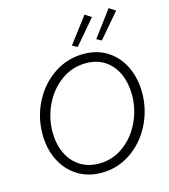

<svg xmlns="http://www.w3.org/2000/svg" viewBox="-136 -1065 1035 1178"><g transform="rotate(-15 381.0 -475.5)"><path d="M72.8 -315.9Q72.8 -423.3 121.1 -517.8Q169.4 -612.3 254.2 -669.4Q338.9 -726.6 442.4 -726.6Q531.7 -726.6 596.7 -683.3Q661.6 -640.1 695.6 -566.9Q729.5 -493.7 729.5 -404.8Q729.5 -296.9 681.6 -202.1Q633.8 -107.4 549.8 -50.3Q465.8 6.8 363.3 6.8Q275.9 6.8 210 -35.4Q144 -77.6 108.4 -151.1Q72.8 -224.6 72.8 -315.9ZM666 -408.2Q666 -481 640.1 -540Q614.3 -599.1 563.7 -633.5Q513.2 -668 441.9 -668Q355 -668 284.9 -617.4Q214.8 -566.9 175.3 -484.6Q135.7 -402.3 135.7 -311.5Q135.7 -237.3 163.1 -178.2Q190.4 -119.1 241.7 -85.4Q293 -51.8 362.8 -51.8Q448.7 -51.8 518.1 -102.1Q587.4 -152.3 626.7 -234.6Q666 -316.9 666 -408.2ZM387.7 -793.9 511.7 -958 552.2 -931.6 420.4 -776.9ZM542.5 -793.9 665 -958 705.6 -931.6 573.7 -776.9Z"/></g></svg>

Font: Reddit Sans Fudge Light Italic
Style: Regular
Weight: 300
Italic angle: -11.25°
Designer: Stephen Hutchings
Version: Version 1.013